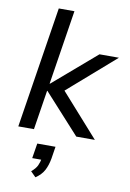

<svg xmlns="http://www.w3.org/2000/svg" viewBox="-104 -767 742 1099"><g transform="rotate(10 267.0 -217.5)"><path d="M35 0 146 -705H237L169 -272H171L421 -487H534L235 -226L237 -273L480 0H372L164 -229H162L126 0ZM182 270 152 240Q177 219 186 199.5Q195 180 200 153L219 165H145L159 78H265L254 148Q247 188 231.5 217.5Q216 247 182 270Z"/></g></svg>

Font: Nunito Sans 12pt ExtraLight 12pt Medium
Style: Italic
Weight: 500
Italic angle: -9°
Version: Version 3.101;gftools[0.9.27]